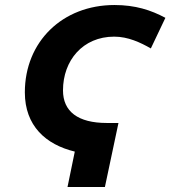

<svg xmlns="http://www.w3.org/2000/svg" viewBox="-20 -745 679 765"><path d="M278 -141 249 0H398L452 -255H406C290 -255 231 -301 231 -385C231 -504 310 -599 435 -599C490 -599 539 -576 581 -552L639 -674C581 -705 519 -725 436 -725C229 -725 79 -579 79 -377C79 -244 162 -169 278 -141Z"/></svg>

Font: Noto Sans
Style: Bold Italic
Weight: 700
Italic angle: -12°
Designer: Monotype Design Team
Foundry: Monotype Imaging Inc.
Version: Version 2.013